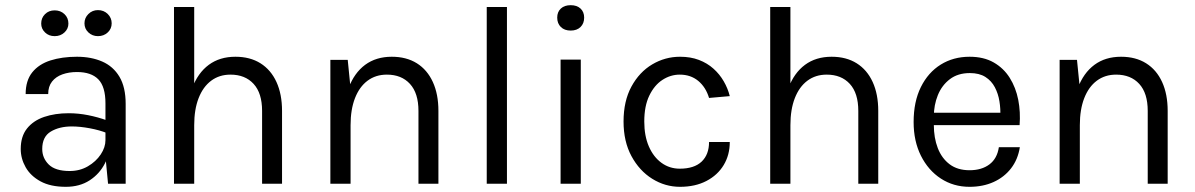

<svg xmlns="http://www.w3.org/2000/svg" viewBox="-20 -709 4612 741"><path d="M397 0 387 -105V-310Q387 -374.5 359.5 -402.8Q332 -431 277 -431Q246 -431 220.8 -422Q195.5 -413 180.8 -394.2Q166 -375.5 166 -346H79Q79 -398 104.5 -429.8Q130 -461.5 174.8 -475.8Q219.5 -490 277 -490Q332 -490 374.5 -471.5Q417 -453 441 -412.8Q465 -372.5 465 -308V0ZM234 12Q175 12 136.5 -9Q98 -30 79 -63.5Q60 -97 60 -134Q60 -182.5 84.2 -213Q108.5 -243.5 150.5 -257.8Q192.5 -272 245 -272Q282.5 -272 320.2 -264.5Q358 -257 394 -244V-195Q364 -207 326.2 -214Q288.5 -221 257 -221Q209 -221 176 -201.2Q143 -181.5 143 -134Q143 -99 168.2 -74Q193.5 -49 249 -49Q288 -49 319.2 -67.2Q350.5 -85.5 368.8 -113Q387 -140.5 387 -168H406Q406 -120 385.2 -79Q364.5 -38 326 -13Q287.5 12 234 12ZM358 -569.5Q336.5 -569.5 321.2 -583.8Q306 -598 306 -619Q306 -640 321.2 -655Q336.5 -670 358 -670Q380.5 -670 395.8 -655Q411 -640 411 -619Q411 -598 395.8 -583.8Q380.5 -569.5 358 -569.5ZM191 -569.5Q168.5 -569.5 153.8 -583.8Q139 -598 139 -618Q139 -640 153.8 -654.5Q168.5 -669 191 -669Q213.5 -669 228.8 -654.5Q244 -640 244 -618Q244 -598 228.8 -583.8Q213.5 -569.5 191 -569.5Z M991.5 0V-281Q991.5 -349.5 958.8 -385.2Q926 -421 869.5 -421Q826.5 -421 795 -397.5Q763.5 -374 746.5 -330.2Q729.5 -286.5 729.5 -226H699.5Q699.5 -309.5 721.5 -368.5Q743.5 -427.5 785.8 -458.8Q828 -490 888.5 -490Q945 -490 985.2 -464.8Q1025.5 -439.5 1047 -392.5Q1068.5 -345.5 1068.5 -281V0ZM651.5 0V-682H729.5V0Z M1595 0V-281Q1595 -349.5 1562.2 -385.2Q1529.5 -421 1473 -421Q1430 -421 1398.5 -397.5Q1367 -374 1350 -330.2Q1333 -286.5 1333 -226H1303Q1303 -309.5 1325 -368.5Q1347 -427.5 1389.2 -458.8Q1431.5 -490 1492 -490Q1548.5 -490 1588.8 -464.8Q1629 -439.5 1650.5 -392.5Q1672 -345.5 1672 -281V0ZM1255 0V-478H1322L1333 -368V0Z M1858.5 0V-682H1936.5V0Z M2182.5 -591Q2158.5 -591 2144.5 -604.8Q2130.5 -618.5 2130.5 -641Q2130.5 -663 2144.5 -676Q2158.5 -689 2182.5 -689Q2206.5 -689 2220.5 -676Q2234.5 -663 2234.5 -641Q2234.5 -618.5 2220.5 -604.8Q2206.5 -591 2182.5 -591ZM2143.5 0V-479H2221.5V0Z M2604.5 12Q2547 12 2497.2 -19Q2447.5 -50 2417 -106.5Q2386.5 -163 2386.5 -240Q2386.5 -319 2417 -375Q2447.5 -431 2497.2 -460.5Q2547 -490 2604.5 -490Q2645 -490 2677.2 -477.8Q2709.5 -465.5 2733.5 -444Q2757.5 -422.5 2773.2 -395.2Q2789 -368 2796.5 -338L2716.5 -331Q2704 -372.5 2674.8 -396.8Q2645.5 -421 2603.5 -421Q2568 -421 2536.8 -400.8Q2505.5 -380.5 2486 -340.2Q2466.5 -300 2466.5 -240Q2466.5 -184.5 2484.2 -143.8Q2502 -103 2533 -80.5Q2564 -58 2603.5 -58Q2659 -58 2687.8 -85.2Q2716.5 -112.5 2716.5 -161H2796.5Q2796.5 -111 2773 -72Q2749.5 -33 2706.2 -10.5Q2663 12 2604.5 12Z M3292.5 0V-281Q3292.5 -349.5 3259.8 -385.2Q3227 -421 3170.5 -421Q3127.5 -421 3096 -397.5Q3064.5 -374 3047.5 -330.2Q3030.5 -286.5 3030.5 -226H3000.5Q3000.5 -309.5 3022.5 -368.5Q3044.5 -427.5 3086.8 -458.8Q3129 -490 3189.5 -490Q3246 -490 3286.2 -464.8Q3326.5 -439.5 3348 -392.5Q3369.5 -345.5 3369.5 -281V0ZM2952.5 0V-682H3030.5V0Z M3722 12Q3660 12 3611.2 -19.8Q3562.5 -51.5 3534.2 -108Q3506 -164.5 3506 -238Q3506 -316.5 3534 -373Q3562 -429.5 3610.8 -459.8Q3659.5 -490 3722 -490Q3776.5 -490 3815 -468Q3853.5 -446 3877 -408.5Q3900.5 -371 3909.8 -323.8Q3919 -276.5 3915 -226H3569V-274H3863.5L3840.5 -259Q3842 -288.5 3837.2 -318Q3832.5 -347.5 3819.5 -372.2Q3806.5 -397 3783 -412Q3759.5 -427 3723 -427Q3677 -427 3646 -403.5Q3615 -380 3599.5 -341.8Q3584 -303.5 3584 -259V-227Q3584 -177 3599.2 -137.5Q3614.5 -98 3645 -75Q3675.5 -52 3722 -52Q3768.5 -52 3798.5 -74.5Q3828.5 -97 3835 -141H3916Q3908.5 -93.5 3882 -59.2Q3855.5 -25 3814.5 -6.5Q3773.5 12 3722 12Z M4409.5 0V-281Q4409.5 -349.5 4376.8 -385.2Q4344 -421 4287.5 -421Q4244.5 -421 4213 -397.5Q4181.5 -374 4164.5 -330.2Q4147.5 -286.5 4147.5 -226H4117.5Q4117.5 -309.5 4139.5 -368.5Q4161.5 -427.5 4203.8 -458.8Q4246 -490 4306.5 -490Q4363 -490 4403.2 -464.8Q4443.5 -439.5 4465 -392.5Q4486.5 -345.5 4486.5 -281V0ZM4069.5 0V-478H4136.5L4147.5 -368V0Z"/></svg>

Font: Karla
Style: Regular
Weight: 400
Designer: Jonathan Pinhorn
Version: Version 2.004;gftools[0.9.33]